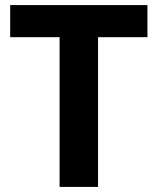

<svg xmlns="http://www.w3.org/2000/svg" viewBox="-20 -734 619 754"><path d="M365 0H214V-588H20V-714H559V-588H365Z"/></svg>

Font: Noto Sans Bassa Vah
Style: Regular
Weight: 400
Designer: Monotype Design Team
Foundry: Monotype Imaging Inc.
Version: Version 2.002